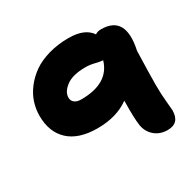

<svg xmlns="http://www.w3.org/2000/svg" viewBox="-144 -828 988 972"><g transform="rotate(-30 350.0 -342.5)"><path d="M571.8 -15.1Q527.8 -15.1 497.6 -40.5Q467.3 -65.9 460 -106.9Q453.1 -148.9 455.1 -253.9Q381.3 -200.2 269 -200.2Q159.7 -200.2 102.3 -253.2Q44.9 -306.2 44.9 -401.9Q44.9 -440.9 57.1 -478.8Q69.3 -516.6 95.7 -551.3Q122.1 -585.9 159.4 -612.3Q196.8 -638.7 251 -654.3Q305.2 -669.9 369.1 -669.9Q462.9 -669.9 499 -616.2Q511.7 -626 533.2 -626Q677.2 -626 637.2 -440.9Q632.8 -301.8 632.8 -243.2Q632.8 -189 637.5 -142.6Q642.1 -96.2 642.1 -90.8Q642.1 -15.1 571.8 -15.1ZM217.8 -408.2Q217.8 -390.1 231.2 -379.2Q244.6 -368.2 270 -368.2Q430.7 -368.2 464.8 -484.9H461.9Q451.7 -484.9 423.1 -491.9Q394.5 -499 369.1 -499Q293.9 -499 255.9 -470.5Q217.8 -441.9 217.8 -408.2Z"/></g></svg>

Font: Shantell Sans Irregular
Style: Regular
Weight: 800
Designer: Stephen Nixon, Anya Danilova, Shantell Martin
Foundry: Arrow Type
Version: Version 1.006;[9816181b4]